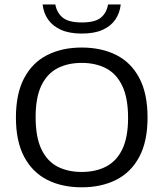

<svg xmlns="http://www.w3.org/2000/svg" viewBox="-20 -810 714 838"><path d="M336.5 7.5Q250.5 7.5 186 -25.2Q121.5 -58 85.5 -125.5Q49.5 -193 49.5 -297Q49.5 -401.5 85.5 -469.2Q121.5 -537 186.2 -569.8Q251 -602.5 336.5 -602.5Q423 -602.5 487.8 -569.8Q552.5 -537 588.2 -469.2Q624 -401.5 624 -297Q624 -193 588 -125.5Q552 -58 487.2 -25.2Q422.5 7.5 336.5 7.5ZM336.5 -59.5Q398 -59.5 443.5 -83.2Q489 -107 514 -159Q539 -211 539 -295.5Q539 -382 513.8 -435Q488.5 -488 443 -511.8Q397.5 -535.5 336.5 -535.5Q276 -535.5 230.8 -512Q185.5 -488.5 160.5 -436.5Q135.5 -384.5 135.5 -299.5Q135.5 -212.5 160.2 -159.8Q185 -107 230.2 -83.2Q275.5 -59.5 336.5 -59.5ZM337 -663.5Q282.5 -663.5 246 -680Q209.5 -696.5 189.8 -725Q170 -753.5 166 -790.5H221.5Q228 -754 254 -733Q280 -712 337 -712Q395 -712 420.2 -733Q445.5 -754 451.5 -790.5H507Q503 -753.5 483.5 -724.8Q464 -696 428 -679.8Q392 -663.5 337 -663.5Z"/></svg>

Font: Encode Sans SC SemiExpanded
Style: Regular
Weight: 400
Width: 6
Designer: Multiple Designers
Foundry: Impallari Type
Version: Version 3.002